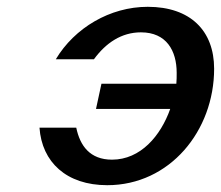

<svg xmlns="http://www.w3.org/2000/svg" viewBox="-20 -530 649 564"><path d="M96 -155C103 -54 175 14 295 14C479 14 609 -146 609 -328C609 -440 539 -510 414 -510C303 -510 199 -448 144 -356H256C291 -404 337 -435 394 -435C469 -435 499 -381 499 -316C499 -305 499 -295 498 -284H278L262 -210H480C452 -131 393 -61 309 -61C244 -61 215 -102 204 -155Z"/></svg>

Font: Perun Medium Italic
Style: Regular
Weight: 500
Italic angle: -12°
Foundry: Copyright (c) Stefan Peev, Context Ltd, 2016
Version: Version 1.026